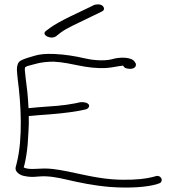

<svg xmlns="http://www.w3.org/2000/svg" viewBox="-20 -848 784 875"><path d="M52 -88C45 -64 73 -49 90 -46L108 -43C124 -41 144 -42 162 -44C200 -47 243 -39 281 -30C341 -16 408 -2 481 4C576 11 650 4 693 -8L704 -12C709 -13 713 -16 715 -20C723 -36 706 -49 693 -46L682 -43C676 -41 665 -39 650 -36C619 -30 554 -26 490 -31C390 -39 310 -67 220 -78C160 -85 118 -70 88 -85L92 -99C98 -125 103 -155 106 -189C108 -229 113 -276 111 -319L155 -323C228 -328 284 -333 340 -343L364 -348C372 -349 379 -352 383 -357C395 -374 372 -385 345 -382L322 -377C267 -366 218 -364 152 -359L110 -355C109 -366 109 -377 108 -389C105 -440 97 -482 93 -530C93 -535 94 -539 95 -542C98 -544 102 -546 105 -547C135 -554 163 -567 225 -567C313 -562 366 -534 462 -538C494 -540 512 -546 541 -549C545 -543 546 -539 558 -536C585 -530 603 -540 599 -558L594 -566C581 -589 525 -589 490 -578C450 -568 394 -575 362 -583C324 -592 275 -600 228 -602C184 -604 158 -600 138 -594C112 -586 93 -582 73 -571C62 -564 57 -550 57 -530C58 -515 59 -500 61 -485C76 -372 84 -217 57 -108ZM188 -706C167 -688 214 -665 237 -684L256 -699C285 -721 335 -742 375 -762C401 -774 417 -783 429 -788L445 -796C451 -799 454 -803 454 -808C454 -818 444 -828 428 -828C420 -828 412 -827 406 -824L390 -816C335 -789 254 -754 208 -721Z"/></svg>

Font: Stray Cat
Style: SuExt
Weight: 400
Version: Version 1.0